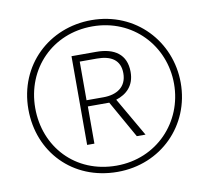

<svg xmlns="http://www.w3.org/2000/svg" viewBox="-80 -812 991 910"><g transform="rotate(-10 415.5 -357.0)"><path d="M415 8C624 8 782 -151 782 -356C782 -555 630 -722 416 -722C212 -722 49 -570 49 -357C49 -152 198 8 415 8ZM415 -22C216 -22 82 -171 82 -357C82 -547 223 -692 415 -692C610 -692 750 -541 750 -357C750 -173 609 -22 415 -22ZM294 -143H329V-322H432L533 -143H575L467 -330C518 -346 557 -382 557 -448C557 -533 500 -570 413 -570H294ZM409 -352H328V-538H411C478 -538 522 -512 522 -448C522 -381 473 -352 409 -352Z"/></g></svg>

Font: Noto Sans SemiCondensed ExtraLight
Style: Regular
Weight: 200
Width: 4
Designer: Monotype Design Team
Foundry: Monotype Imaging Inc.
Version: Version 2.013